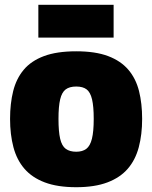

<svg xmlns="http://www.w3.org/2000/svg" viewBox="-20 -771 635 801"><path d="M22 -275Q22 -339 35 -391Q48 -443 79 -480Q110 -517 163.5 -537Q217 -557 298 -557Q378 -557 431 -537Q484 -517 515.5 -480Q547 -443 560 -391Q573 -339 573 -275Q573 -210 559 -157Q545 -104 513 -67Q481 -30 428 -10Q375 10 298 10Q220 10 167 -10Q114 -30 82 -67Q50 -104 36 -157Q22 -210 22 -275ZM224 -275Q224 -222 231 -192Q238 -162 254.5 -150Q271 -138 298 -138Q324 -138 340 -150Q356 -162 363.5 -192Q371 -222 371 -275Q371 -327 364 -356.5Q357 -386 341.5 -398Q326 -410 298 -410Q270 -410 254 -398Q238 -386 231 -356.5Q224 -327 224 -275ZM140 -614V-751H454V-614Z"/></svg>

Font: Georama ExtraCondensed Thin ExtraBold
Style: Regular
Weight: 800
Version: Version 1.001